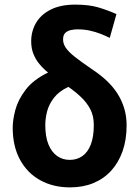

<svg xmlns="http://www.w3.org/2000/svg" viewBox="-20 -796 600 831"><path d="M283 15Q210 15 154 -16Q98 -47 66.5 -105Q35 -163 35 -244Q35 -277 46.5 -320.5Q58 -364 91 -407.5Q124 -451 188 -482Q167 -499 150.5 -519Q134 -539 124.5 -563Q115 -587 115 -617Q115 -661 136 -697Q157 -733 199.5 -754.5Q242 -776 306 -776Q365 -776 405.5 -764Q446 -752 484 -735L455 -632Q437 -641 415.5 -649.5Q394 -658 369 -663.5Q344 -669 315 -669Q302 -669 287.5 -666Q273 -663 263 -654Q253 -645 253 -625Q253 -607 264.5 -589.5Q276 -572 304.5 -549.5Q333 -527 383 -493Q416 -471 442.5 -446Q469 -421 488 -391.5Q507 -362 517.5 -327.5Q528 -293 528 -253Q528 -191 510.5 -141.5Q493 -92 461 -57Q429 -22 384 -3.5Q339 15 283 15ZM282 -104Q313 -104 336.5 -120.5Q360 -137 373 -170.5Q386 -204 386 -255Q386 -295 370.5 -324Q355 -353 330 -376.5Q305 -400 276 -420Q235 -401 213 -372Q191 -343 183.5 -312.5Q176 -282 176 -255Q176 -205 189.5 -171.5Q203 -138 227 -121Q251 -104 282 -104Z"/></svg>

Font: Ubuntu Sans Mono
Style: Bold
Weight: 700
Monospace: yes
Designer: Dalton Maag Ltd
Foundry: Dalton Maag Ltd
Version: Version 1.006